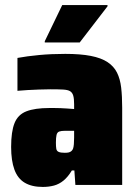

<svg xmlns="http://www.w3.org/2000/svg" viewBox="-20 -731 542 759"><path d="M149 8Q106 8 78 -8.5Q50 -25 37 -60.5Q24 -96 24 -150Q24 -211 37.5 -244.5Q51 -278 84.5 -291Q118 -304 175 -304Q183 -304 194.5 -304Q206 -304 219.5 -303.5Q233 -303 246.5 -302Q260 -301 273 -300V-319Q273 -341 269.5 -353Q266 -365 257 -370.5Q248 -376 229 -377Q210 -378 179 -378Q156 -378 133.5 -377Q111 -376 89.5 -375Q68 -374 49 -372V-502Q87 -509 135 -513.5Q183 -518 238 -518Q298 -518 339 -510Q380 -502 405 -485.5Q430 -469 442.5 -444Q455 -419 459 -384.5Q463 -350 463 -305V0H278L274 -57H264Q249 -32 231.5 -17.5Q214 -3 193.5 2.5Q173 8 149 8ZM236 -127Q246 -127 252 -128.5Q258 -130 262.5 -134Q267 -138 269 -144Q271 -150 272 -161Q273 -172 273 -187V-214H238Q222 -214 214 -211Q206 -208 203.5 -197.5Q201 -187 201 -167Q201 -152 202.5 -143Q204 -134 212 -130.5Q220 -127 236 -127ZM157 -563V-568L226 -711H405V-706L295 -563Z"/></svg>

Font: Saira SemiCondensed Black
Style: Regular
Weight: 900
Width: 4
Designer: Hector Gatti with collaboration of the Omnibus-Type team
Foundry: Omnibus-Type
Version: Version 1.101